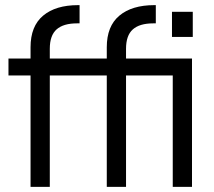

<svg xmlns="http://www.w3.org/2000/svg" viewBox="-20 -728 833 748"><path d="M653 -434H471V0H396V-434H174V0H99V-434H13V-500H99V-544Q99 -626 148 -667Q197 -708 284 -708H290V-637H280Q227 -637 200.5 -613.5Q174 -590 174 -538V-500H396V-544Q396 -626 445 -667Q494 -708 581 -708H587V-637H577Q524 -637 497.5 -613.5Q471 -590 471 -538V-500H728V0H653ZM731 -682V-584H650V-682Z"/></svg>

Font: Questrial
Style: Regular
Weight: 400
Designer: Joe Prince
Foundry: Joe Prince
Version: Version 1.002